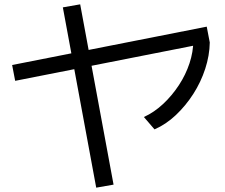

<svg xmlns="http://www.w3.org/2000/svg" viewBox="-20 -803 1040 886"><path d="M50 -430 36 -503 934 -680 948 -607ZM424 63 270 -769 350 -783 504 49ZM644 -263Q692 -285 733 -323.5Q774 -362 805.5 -410Q837 -458 854.5 -511Q872 -564 872 -615L948 -607Q947 -547 927 -485.5Q907 -424 872 -369.5Q837 -315 791.5 -272Q746 -229 693 -206Z"/></svg>

Font: M PLUS 1
Style: Regular
Weight: 400
Designer: Coji Morishita
Foundry: UNDERFOREST DESIGN
Version: Version 1.001